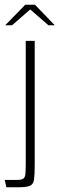

<svg xmlns="http://www.w3.org/2000/svg" viewBox="-20 -793 252 813"><path d="M7 0 0 -31H51Q70 -31 78 -36Q86 -41 87.5 -56Q89 -71 89 -102V-620H127V-93Q127 -53 124 -32.5Q121 -12 106 -6Q91 0 56 0ZM2 -686 87 -773H128L212 -686H185L108 -753L31 -686Z"/></svg>

Font: Smooch Sans Thin Light
Style: Regular
Weight: 300
Version: Version 1.010